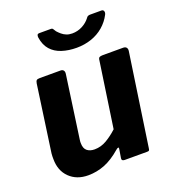

<svg xmlns="http://www.w3.org/2000/svg" viewBox="-136 -846 865 960"><g transform="rotate(-20 296.0 -366.0)"><path d="M170 10Q109 10 71 -27Q33 -64 33 -126Q33 -133 33 -141Q33 -149 34 -156L84 -510Q86 -522 90.5 -526Q95 -530 108 -530H218Q229 -530 234 -523Q239 -516 237 -504L190 -171Q189 -166 189 -161.5Q189 -157 189 -154Q189 -126 204 -113.5Q219 -101 244 -101Q278 -101 308.5 -119Q339 -137 367 -163L418 -511Q419 -523 424.5 -526.5Q430 -530 443 -530H551Q563 -530 568.5 -523Q574 -516 572 -504L500 -14Q499 -5 496.5 -2.5Q494 0 486 0H367Q360 0 355.5 -3Q351 -6 352 -14L360 -63Q361 -69 357 -69Q353 -69 346 -63Q300 -23 257.5 -6.5Q215 10 170 10ZM513 -742Q522 -742 525 -734Q528 -726 523 -716Q506 -683 477.5 -658.5Q449 -634 412 -621.5Q375 -609 334 -609Q291 -609 255.5 -620.5Q220 -632 198 -657Q176 -682 170 -722Q169 -730 171 -736Q173 -742 183 -742H244Q252 -742 255 -736Q258 -730 264 -722Q272 -713 282.5 -704Q293 -695 306.5 -689.5Q320 -684 337 -684Q366 -684 391 -697Q416 -710 432 -731Q436 -738 441.5 -740Q447 -742 452 -742Z"/></g></svg>

Font: Libre Franklin
Style: Bold Italic
Weight: 700
Italic angle: -8°
Designer: Pablo Impallari, Rodrigo Fuenzalida, Nhung Nguyen
Foundry: Impallari Type
Version: Version 3.000